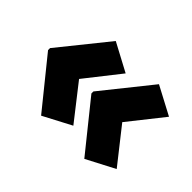

<svg xmlns="http://www.w3.org/2000/svg" viewBox="-100 -721 880 880"><g transform="rotate(45 340.5 -281.0)"><path d="M36 -287V-274L226 -39L363 -111L230 -281L363 -450L226 -523ZM317 -287V-274L506 -39L644 -111L510 -281L644 -450L506 -523Z"/></g></svg>

Font: Noto Sans Kannada Black
Style: Regular
Weight: 900
Designer: Jelle Bosma - Monotype Design Team
Foundry: Monotype Imaging Inc.
Version: Version 2.005